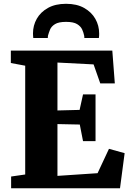

<svg xmlns="http://www.w3.org/2000/svg" viewBox="-20 -1016 703 1036"><path d="M116 -74.5V-661.5L38.5 -676V-743H586L599.5 -566H521L485 -668.5L290 -678.5V-420L409.5 -423L428 -506.5H495.5V-254.5H428L410.5 -344L290 -346.5V-67L506.5 -81.5L568 -213L652.5 -189.5L627.5 0H40V-63.5ZM336.5 -995.5Q394.5 -995.5 434.2 -973Q474 -950.5 494.5 -914.2Q515 -878 515 -835.5Q515 -829 514.8 -823Q514.5 -817 513.5 -811H435Q435 -813.5 435 -817Q435 -820.5 434 -824Q431 -839.5 423.5 -856.5Q416 -873.5 396.2 -885.8Q376.5 -898 336.5 -898Q296.5 -898 276.8 -885.8Q257 -873.5 250 -856.2Q243 -839 239 -824Q238.5 -820.5 238.2 -817Q238 -813.5 238 -811H159.5Q159 -817 158.5 -823.2Q158 -829.5 158 -836Q158 -878.5 178.5 -914.8Q199 -951 238.8 -973.2Q278.5 -995.5 336.5 -995.5Z"/></svg>

Font: Merriweather 24pt Black
Style: Regular
Weight: 900
Designer: Eben Sorkin
Foundry: Eben Sorkin
Version: Version 2.100